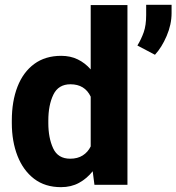

<svg xmlns="http://www.w3.org/2000/svg" viewBox="-20 -771 736 801"><path d="M29.3 -257.8V-268.1Q29.3 -348.6 53 -409.4Q76.7 -470.2 122.8 -504.2Q168.9 -538.1 235.4 -538.1Q273.9 -538.1 304.4 -523.2Q335 -508.3 358.4 -481.4V-750H511.7V0H374L366.7 -56.6Q342.3 -25.9 309.6 -8.1Q276.9 9.8 234.4 9.8Q168 9.8 122.3 -25.1Q76.7 -60.1 53 -120.6Q29.3 -181.2 29.3 -257.8ZM181.6 -268.1V-257.8Q181.6 -195.8 201.7 -152.3Q221.7 -108.9 272.9 -108.9Q303.7 -108.9 325.2 -122.6Q346.7 -136.2 358.4 -160.2V-367.7Q334 -419.4 273.9 -419.4Q223.6 -419.4 202.6 -376Q181.6 -332.5 181.6 -268.1ZM695.8 -751V-716.3Q695.8 -668.9 675.3 -621.1Q654.8 -573.2 626.5 -542.5L553.2 -581.1Q569.3 -607.4 579.6 -636.5Q589.8 -665.5 589.8 -708.5V-751Z"/></svg>

Font: Vazirmatn RD ExtraBold
Style: Regular
Weight: 800
Designer: Saber Rastikerdar
Foundry: Saber Rastikerdar
Version: Version 32.102